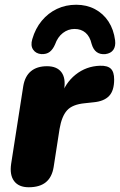

<svg xmlns="http://www.w3.org/2000/svg" viewBox="-20 -780 506 809"><path d="M101 9Q59 9 39.5 -17Q20 -43 27 -90L78 -417Q85 -459 110.5 -480Q136 -501 178 -501Q220 -501 239 -475.5Q258 -450 250 -402L245 -371H236Q254 -430 298.5 -465.5Q343 -501 401 -503Q433 -504 447 -490.5Q461 -477 461 -445Q461 -398 439.5 -375.5Q418 -353 374 -349L337 -345Q285 -340 262.5 -315Q240 -290 231 -237L206 -76Q199 -33 173 -12Q147 9 101 9ZM154 -552Q131 -554 119.5 -571Q108 -588 116 -615Q129 -660 156 -692.5Q183 -725 220 -742.5Q257 -760 301 -760Q345 -760 380 -741.5Q415 -723 437 -689.5Q459 -656 465 -610Q468 -585 457.5 -570Q447 -555 424 -552Q402 -550 387.5 -560.5Q373 -571 366 -595Q359 -626 340.5 -642Q322 -658 294 -658Q267 -658 245 -641Q223 -624 212 -593Q203 -572 189.5 -561.5Q176 -551 154 -552Z"/></svg>

Font: Nunito ExtraLight Black
Style: Italic
Weight: 900
Italic angle: -9°
Version: Version 3.602